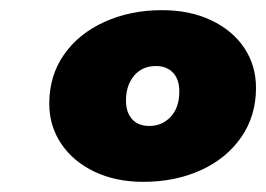

<svg xmlns="http://www.w3.org/2000/svg" viewBox="-20 -772 524 378"><path d="M77 -568Q77 -623 106 -664.5Q135 -706 186 -729Q237 -752 299 -752Q354 -752 396 -732Q438 -712 461 -677.5Q484 -643 484 -599Q484 -544 455 -502Q426 -460 375.5 -437Q325 -414 262 -414Q208 -414 166 -434Q124 -454 100.5 -489Q77 -524 77 -568ZM333 -592Q333 -616 320.5 -629Q308 -642 287 -642Q260 -642 244 -623Q228 -604 228 -574Q228 -551 240 -537.5Q252 -524 274 -524Q299 -524 316 -542Q333 -560 333 -592Z"/></svg>

Font: Montserrat Alternates Black
Style: Italic
Weight: 900
Italic angle: -11.3°
Designer: Julieta Ulanovsky
Foundry: Julieta Ulanovsky
Version: Version 7.200